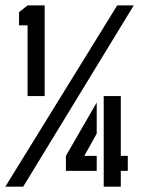

<svg xmlns="http://www.w3.org/2000/svg" viewBox="-20 -704 533 724"><path d="M371.1 0V-341.8H435.5V-116.2H461.9V-59.6H435.5V0ZM51.8 -608.4V-658.2L84 -683.6H148.4V-341.8H84V-608.4ZM228.5 -59.6V-116.2L344.7 -317.4V-200.2L297.9 -116.2H344.7V-59.6ZM0 0 421.9 -683.6H484.4L67.4 0Z"/></svg>

Font: Post No Bills Jaffna
Style: Bold
Weight: 700
Designer: Kosala Senevirathne, Siva Puranthara, Lasantha Premarathna, Tharique Azeez
Foundry: Mooniak
Version: Version 1.220 ; ttfautohint (v1.6)